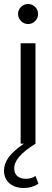

<svg xmlns="http://www.w3.org/2000/svg" viewBox="-40 -717 260 958"><path d="M100 -597C128 -597 150 -620 150 -647C150 -675 128 -697 100 -697C73 -697 50 -675 50 -647C50 -620 73 -597 100 -597ZM78 221C106 221 130 214 152 200L137 161C123 171 106 175 89 175C52 175 31 156 31 123C31 84 64 46 137 0V-501H63V0H79C9 48 -20 88 -20 135C-20 187 19 221 78 221Z"/></svg>

Font: Red Hat Display
Style: Regular
Weight: 400
Designer: Pentagram, MCKL
Foundry: Pentagram, MCKL
Version: Version 1.023